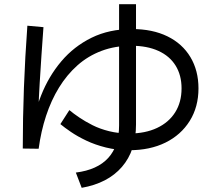

<svg xmlns="http://www.w3.org/2000/svg" viewBox="-20 -828 1040 919"><path d="M165 -116 89 -117Q89 -262 94.5 -408.5Q100 -555 111 -705L188 -698Q178 -563 170 -430.5Q162 -298 161 -175L129 -177Q140 -278 176.5 -370.5Q213 -463 273.5 -534.5Q334 -606 418.5 -647.5Q503 -689 612 -689Q710 -689 781.5 -654Q853 -619 891.5 -554.5Q930 -490 930 -405Q930 -316 888 -249Q846 -182 772 -145.5Q698 -109 599 -109Q539 -109 487 -122Q435 -135 393 -155Q351 -175 319.5 -196.5Q288 -218 269 -234L312 -301Q331 -285 359 -266Q387 -247 422.5 -229Q458 -211 502.5 -200Q547 -189 599 -189Q675 -189 731.5 -215.5Q788 -242 818.5 -290.5Q849 -339 849 -405Q849 -468 820.5 -514Q792 -560 738 -584.5Q684 -609 609 -609Q531 -609 466 -584.5Q401 -560 350.5 -515Q300 -470 262.5 -409Q225 -348 200.5 -273.5Q176 -199 165 -116ZM371 71 343 -2Q446 -15 498 -72Q550 -129 550 -228V-808H631V-232Q631 -107 563.5 -29Q496 49 371 71Z"/></svg>

Font: Murecho Thin
Style: Regular
Weight: 400
Version: Version 1.010